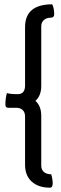

<svg xmlns="http://www.w3.org/2000/svg" viewBox="-20 -717 281 889"><path d="M231 -651Q231 -635 213.5 -635Q196 -635 183.5 -624.5Q171 -614 171 -595V-319Q171 -274 144 -250Q171 -226 171 -181V50Q171 69 183.5 79.5Q196 90 217 90Q224 112 224 132Q224 152 211 152Q158 152 127 124Q96 96 96 46V-178Q96 -197 85 -207.5Q74 -218 55 -218H18Q5 -218 5 -232Q5 -262 12 -286Q28 -281 62 -281Q96 -281 96 -321V-591Q96 -697 222 -697Q231 -678 231 -651Z"/></svg>

Font: Medula One
Style: Regular
Weight: 400
Designer: Luciano Vergara
Foundry: Luciano Vergara
Version: Version 1.002